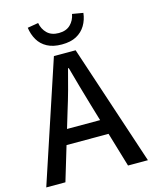

<svg xmlns="http://www.w3.org/2000/svg" viewBox="-124 -926 801 1007"><g transform="rotate(-15 276.0 -422.0)"><path d="M0 0 217 -655H335L552 0H444L338 -356Q322 -410 306.5 -464.5Q291 -519 276 -574H272Q258 -519 243 -464.5Q228 -410 211 -356L104 0ZM122 -187V-268H428V-187ZM274 -703Q227 -703 195 -720Q163 -737 145.5 -767Q128 -797 123 -834L182 -844Q188 -810 211 -787.5Q234 -765 274 -765Q314 -765 337 -787.5Q360 -810 366 -844L425 -834Q421 -797 403 -767Q385 -737 353.5 -720Q322 -703 274 -703Z"/></g></svg>

Font: Assistant ExtraLight SemiBold
Style: Regular
Weight: 600
Version: Version 3.000